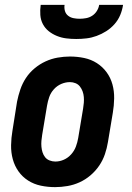

<svg xmlns="http://www.w3.org/2000/svg" viewBox="-20 -760 540 788"><path d="M206 8Q176 8 147.5 2Q119 -4 95.5 -19Q72 -34 56 -56.5Q40 -79 32.5 -106.5Q25 -134 25.5 -164Q26 -194 31 -223L50 -343Q55 -368 63.5 -393Q72 -418 86.5 -440Q101 -462 122 -479.5Q143 -497 167 -508Q191 -519 216.5 -523.5Q242 -528 267 -528Q297 -528 325.5 -522Q354 -516 377.5 -501Q401 -486 417.5 -463.5Q434 -441 441.5 -413.5Q449 -386 448.5 -356Q448 -326 443 -297L423 -177Q419 -152 410.5 -127Q402 -102 387 -80Q372 -58 351.5 -40.5Q331 -23 307 -12Q283 -1 257 3.5Q231 8 206 8ZM207 -97Q225 -97 242 -104.5Q259 -112 272 -126.5Q285 -141 291.5 -158.5Q298 -176 301 -194L321 -314Q323 -326 324 -338Q325 -350 324 -362Q323 -374 319 -385Q315 -396 308 -405Q301 -414 290 -418.5Q279 -423 267 -423Q249 -423 231.5 -415.5Q214 -408 201 -393.5Q188 -379 182 -361.5Q176 -344 173 -326L153 -206Q151 -194 150 -182Q149 -170 150 -158Q151 -146 154.5 -135Q158 -124 165 -115Q172 -106 183.5 -101.5Q195 -97 207 -97ZM293 -600Q272 -600 252 -602.5Q232 -605 213.5 -612.5Q195 -620 180 -632Q165 -644 156 -661Q147 -678 145.5 -698.5Q144 -719 147 -740H245Q243 -727 246.5 -715Q250 -703 259.5 -695.5Q269 -688 281.5 -685.5Q294 -683 307 -683Q320 -683 333.5 -685.5Q347 -688 358.5 -695.5Q370 -703 377.5 -715Q385 -727 387 -740H485Q482 -719 473.5 -698.5Q465 -678 450 -661Q435 -644 416 -632Q397 -620 376.5 -612.5Q356 -605 335 -602.5Q314 -600 293 -600Z"/></svg>

Font: Iosevka Extrabold Oblique
Style: Regular
Weight: 800
Italic angle: -9°
Monospace: yes
Designer: Belleve Invis
Foundry: Belleve Invis
Version: Version 32.5.0; ttfautohint (v1.8.4)